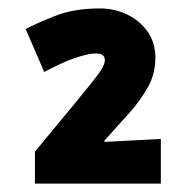

<svg xmlns="http://www.w3.org/2000/svg" viewBox="-20 -734 452 456"><path d="M63 -298V-374L155 -485Q186 -523 202 -543Q218 -563 223.5 -573.5Q229 -584 229 -591Q229 -607 208 -607Q193 -607 170 -600Q147 -593 124 -582.5Q101 -572 85 -563L41 -665Q63 -677 109 -695.5Q155 -714 217 -714Q252 -714 282 -699.5Q312 -685 330.5 -659Q349 -633 349 -597Q349 -558 331 -526.5Q313 -495 290 -469L228 -400V-397L362 -404V-298Z"/></svg>

Font: Ruda SemiBold
Style: Bold
Weight: 900
Designer: Mariela Monsalve and Angelina Sanchez
Foundry: Mariela Monsalve and Angelina Sanchez
Version: Version 2.000